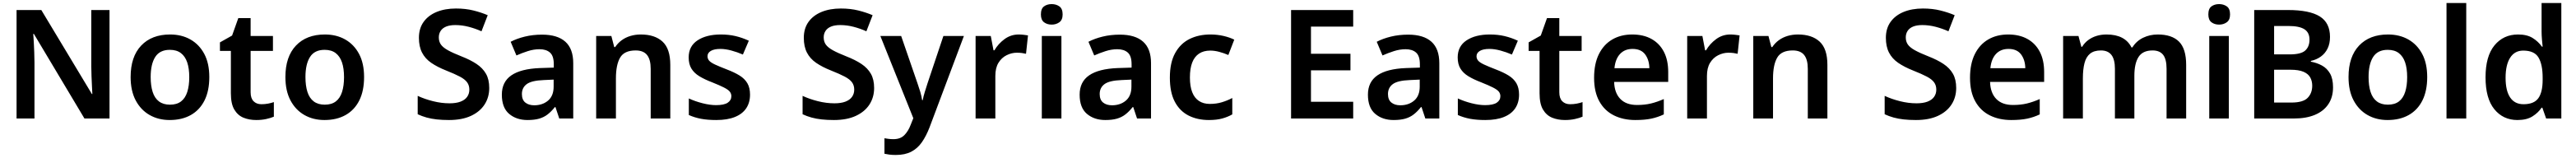

<svg xmlns="http://www.w3.org/2000/svg" viewBox="-20 -780 16960 1040"><path d="M701 0H536L203 -557H199Q201 -534 202.5 -502Q204 -470 205.5 -435.5Q207 -401 207 -368V0H89V-714H252L585 -161H588Q587 -180 585.5 -211.5Q584 -243 582.5 -278.5Q581 -314 581 -343V-714H701Z M1358 -273Q1358 -182 1326.5 -119Q1295 -56 1236.5 -23Q1178 10 1097 10Q1023 10 965 -23Q907 -56 873.5 -119Q840 -182 840 -273Q840 -407 909.5 -480Q979 -553 1100 -553Q1176 -553 1234 -520Q1292 -487 1325 -425Q1358 -363 1358 -273ZM972 -273Q972 -216 985 -175Q998 -134 1026.5 -112.5Q1055 -91 1099 -91Q1144 -91 1172 -112.5Q1200 -134 1213 -175Q1226 -216 1226 -272Q1226 -330 1212.5 -369.5Q1199 -409 1171 -430.5Q1143 -452 1098 -452Q1032 -452 1002 -405Q972 -358 972 -273Z M1701 -94Q1724 -94 1745 -98Q1766 -102 1783 -108V-12Q1762 -3 1732.5 3.5Q1703 10 1667 10Q1620 10 1582.5 -5.5Q1545 -21 1522.5 -59Q1500 -97 1500 -166V-445H1428V-501L1508 -546L1549 -661H1630V-543H1777V-445H1630V-173Q1630 -133 1649.5 -113.5Q1669 -94 1701 -94Z M2377 -273Q2377 -182 2345.5 -119Q2314 -56 2255.5 -23Q2197 10 2116 10Q2042 10 1984 -23Q1926 -56 1892.5 -119Q1859 -182 1859 -273Q1859 -407 1928.5 -480Q1998 -553 2119 -553Q2195 -553 2253 -520Q2311 -487 2344 -425Q2377 -363 2377 -273ZM1991 -273Q1991 -216 2004 -175Q2017 -134 2045.5 -112.5Q2074 -91 2118 -91Q2163 -91 2191 -112.5Q2219 -134 2232 -175Q2245 -216 2245 -272Q2245 -330 2231.5 -369.5Q2218 -409 2190 -430.5Q2162 -452 2117 -452Q2051 -452 2021 -405Q1991 -358 1991 -273Z M3201 -201Q3201 -140 3170.5 -92.5Q3140 -45 3081 -17.5Q3022 10 2936 10Q2892 10 2855.5 6Q2819 2 2788.5 -6.5Q2758 -15 2730 -28V-149Q2775 -128 2830.5 -114Q2886 -100 2940 -100Q2983 -100 3012 -111Q3041 -122 3055.5 -142.5Q3070 -163 3070 -190Q3070 -218 3055.5 -238Q3041 -258 3008 -275.5Q2975 -293 2917 -316Q2859 -339 2819 -366.5Q2779 -394 2758.5 -434Q2738 -474 2738 -531Q2738 -593 2769 -636Q2800 -679 2855 -701.5Q2910 -724 2982 -724Q3045 -724 3097 -711Q3149 -698 3191 -680L3150 -574Q3110 -592 3066 -603.5Q3022 -615 2978 -615Q2941 -615 2917 -605Q2893 -595 2881 -576.5Q2869 -558 2869 -534Q2869 -506 2883 -486.5Q2897 -467 2929.5 -449Q2962 -431 3018 -409Q3077 -386 3117.5 -359Q3158 -332 3179.5 -294.5Q3201 -257 3201 -201Z M3549 -552Q3650 -552 3702 -505.5Q3754 -459 3754 -364V0H3662L3637 -75H3633Q3610 -46 3585.5 -27Q3561 -8 3529.5 1Q3498 10 3453 10Q3380 10 3332 -30.5Q3284 -71 3284 -157Q3284 -241 3346.5 -284Q3409 -327 3534 -332L3626 -335V-357Q3626 -412 3601 -434Q3576 -456 3532 -456Q3494 -456 3455 -443.5Q3416 -431 3380 -415L3342 -505Q3382 -526 3435 -539Q3488 -552 3549 -552ZM3560 -253Q3480 -250 3448 -226.5Q3416 -203 3416 -161Q3416 -123 3438.5 -105Q3461 -87 3497 -87Q3552 -87 3588.5 -118Q3625 -149 3625 -210V-256Z M4199 -553Q4291 -553 4342 -506Q4393 -459 4393 -353V0H4264V-327Q4264 -388 4240 -418Q4216 -448 4165 -448Q4090 -448 4062.5 -400.5Q4035 -353 4035 -264V0H3905V-543H4005L4024 -470H4030Q4048 -497 4073.5 -515.5Q4099 -534 4131 -543.5Q4163 -553 4199 -553Z M4918 -157Q4918 -105 4893 -67.5Q4868 -30 4818.5 -10Q4769 10 4696 10Q4639 10 4596 2Q4553 -6 4515 -23V-132Q4556 -113 4605 -100.5Q4654 -88 4694 -88Q4747 -88 4771 -104Q4795 -120 4795 -147Q4795 -164 4784.5 -177Q4774 -190 4746.5 -204Q4719 -218 4669 -238Q4619 -257 4584.5 -278Q4550 -299 4532 -328.5Q4514 -358 4514 -402Q4514 -476 4572.5 -514.5Q4631 -553 4726 -553Q4778 -553 4822.5 -542.5Q4867 -532 4910 -512L4871 -421Q4834 -437 4795 -447.5Q4756 -458 4723 -458Q4682 -458 4660 -445Q4638 -432 4638 -410Q4638 -393 4649 -380.5Q4660 -368 4688 -355Q4716 -342 4765 -323Q4815 -304 4849 -283Q4883 -262 4900.5 -232Q4918 -202 4918 -157Z M5735 -201Q5735 -140 5704.5 -92.5Q5674 -45 5615 -17.5Q5556 10 5470 10Q5426 10 5389.5 6Q5353 2 5322.5 -6.5Q5292 -15 5264 -28V-149Q5309 -128 5364.5 -114Q5420 -100 5474 -100Q5517 -100 5546 -111Q5575 -122 5589.5 -142.5Q5604 -163 5604 -190Q5604 -218 5589.5 -238Q5575 -258 5542 -275.5Q5509 -293 5451 -316Q5393 -339 5353 -366.5Q5313 -394 5292.5 -434Q5272 -474 5272 -531Q5272 -593 5303 -636Q5334 -679 5389 -701.5Q5444 -724 5516 -724Q5579 -724 5631 -711Q5683 -698 5725 -680L5684 -574Q5644 -592 5600 -603.5Q5556 -615 5512 -615Q5475 -615 5451 -605Q5427 -595 5415 -576.5Q5403 -558 5403 -534Q5403 -506 5417 -486.5Q5431 -467 5463.5 -449Q5496 -431 5552 -409Q5611 -386 5651.5 -359Q5692 -332 5713.5 -294.5Q5735 -257 5735 -201Z M5776 -543H5913L6020 -233Q6030 -205 6038.5 -176.5Q6047 -148 6051 -121H6055Q6059 -144 6068.5 -174.5Q6078 -205 6087 -233L6191 -543H6326L6100 58Q6078 115 6049.5 156Q6021 197 5979.5 218.5Q5938 240 5878 240Q5853 240 5834.5 237.5Q5816 235 5803 232V130Q5814 132 5829.5 134Q5845 136 5862 136Q5908 136 5934 109.5Q5960 83 5975 43L5993 -2Z M6687 -553Q6702 -553 6719.5 -551Q6737 -549 6748 -547L6735 -426Q6723 -429 6708 -431Q6693 -433 6674 -433Q6640 -433 6607 -416.5Q6574 -400 6553.5 -366.5Q6533 -333 6533 -280V0H6403V-543H6503L6521 -449H6527Q6552 -492 6593.5 -522.5Q6635 -553 6687 -553Z M6968 -543V0H6839V-543ZM6904 -753Q6933 -753 6954.5 -738Q6976 -723 6976 -685Q6976 -649 6954.5 -633.5Q6933 -618 6904 -618Q6874 -618 6853.5 -633.5Q6833 -649 6833 -685Q6833 -723 6853.5 -738Q6874 -753 6904 -753Z M7353 -552Q7454 -552 7506 -505.5Q7558 -459 7558 -364V0H7466L7441 -75H7437Q7414 -46 7389.5 -27Q7365 -8 7333.5 1Q7302 10 7257 10Q7184 10 7136 -30.5Q7088 -71 7088 -157Q7088 -241 7150.5 -284Q7213 -327 7338 -332L7430 -335V-357Q7430 -412 7405 -434Q7380 -456 7336 -456Q7298 -456 7259 -443.5Q7220 -431 7184 -415L7146 -505Q7186 -526 7239 -539Q7292 -552 7353 -552ZM7364 -253Q7284 -250 7252 -226.5Q7220 -203 7220 -161Q7220 -123 7242.5 -105Q7265 -87 7301 -87Q7356 -87 7392.5 -118Q7429 -149 7429 -210V-256Z M7939 10Q7863 10 7805 -19.5Q7747 -49 7714.5 -110.5Q7682 -172 7682 -269Q7682 -368 7717 -431Q7752 -494 7812 -523.5Q7872 -553 7949 -553Q7994 -553 8035 -543.5Q8076 -534 8106 -519L8067 -418Q8039 -430 8008 -438.5Q7977 -447 7948 -447Q7904 -447 7874 -427Q7844 -407 7829 -368Q7814 -329 7814 -270Q7814 -212 7829 -173.5Q7844 -135 7873.5 -115.5Q7903 -96 7945 -96Q7988 -96 8024.5 -107Q8061 -118 8093 -135V-27Q8063 -10 8026.5 0Q7990 10 7939 10Z M8889 0H8480V-714H8889V-605H8611V-426H8871V-317H8611V-110H8889Z M9251 -552Q9352 -552 9404 -505.5Q9456 -459 9456 -364V0H9364L9339 -75H9335Q9312 -46 9287.5 -27Q9263 -8 9231.5 1Q9200 10 9155 10Q9082 10 9034 -30.5Q8986 -71 8986 -157Q8986 -241 9048.5 -284Q9111 -327 9236 -332L9328 -335V-357Q9328 -412 9303 -434Q9278 -456 9234 -456Q9196 -456 9157 -443.5Q9118 -431 9082 -415L9044 -505Q9084 -526 9137 -539Q9190 -552 9251 -552ZM9262 -253Q9182 -250 9150 -226.5Q9118 -203 9118 -161Q9118 -123 9140.5 -105Q9163 -87 9199 -87Q9254 -87 9290.5 -118Q9327 -149 9327 -210V-256Z M9981 -157Q9981 -105 9956 -67.5Q9931 -30 9881.5 -10Q9832 10 9759 10Q9702 10 9659 2Q9616 -6 9578 -23V-132Q9619 -113 9668 -100.5Q9717 -88 9757 -88Q9810 -88 9834 -104Q9858 -120 9858 -147Q9858 -164 9847.5 -177Q9837 -190 9809.5 -204Q9782 -218 9732 -238Q9682 -257 9647.5 -278Q9613 -299 9595 -328.5Q9577 -358 9577 -402Q9577 -476 9635.5 -514.5Q9694 -553 9789 -553Q9841 -553 9885.5 -542.5Q9930 -532 9973 -512L9934 -421Q9897 -437 9858 -447.5Q9819 -458 9786 -458Q9745 -458 9723 -445Q9701 -432 9701 -410Q9701 -393 9712 -380.5Q9723 -368 9751 -355Q9779 -342 9828 -323Q9878 -304 9912 -283Q9946 -262 9963.5 -232Q9981 -202 9981 -157Z M10317 -94Q10340 -94 10361 -98Q10382 -102 10399 -108V-12Q10378 -3 10348.5 3.5Q10319 10 10283 10Q10236 10 10198.5 -5.5Q10161 -21 10138.5 -59Q10116 -97 10116 -166V-445H10044V-501L10124 -546L10165 -661H10246V-543H10393V-445H10246V-173Q10246 -133 10265.5 -113.5Q10285 -94 10317 -94Z M10726 -553Q10800 -553 10853 -523.5Q10906 -494 10934.5 -439Q10963 -384 10963 -306V-241H10607Q10609 -169 10647.5 -129Q10686 -89 10758 -89Q10809 -89 10850 -99Q10891 -109 10934 -128V-27Q10894 -8 10851 1Q10808 10 10746 10Q10667 10 10605.5 -20.5Q10544 -51 10509.5 -113Q10475 -175 10475 -268Q10475 -360 10506.5 -423.5Q10538 -487 10594.5 -520Q10651 -553 10726 -553ZM10728 -458Q10677 -458 10646 -425Q10615 -392 10609 -331H10839Q10838 -386 10811 -422Q10784 -458 10728 -458Z M11372 -553Q11387 -553 11404.5 -551Q11422 -549 11433 -547L11420 -426Q11408 -429 11393 -431Q11378 -433 11359 -433Q11325 -433 11292 -416.5Q11259 -400 11238.5 -366.5Q11218 -333 11218 -280V0H11088V-543H11188L11206 -449H11212Q11237 -492 11278.5 -522.5Q11320 -553 11372 -553Z M11817 -553Q11909 -553 11960 -506Q12011 -459 12011 -353V0H11882V-327Q11882 -388 11858 -418Q11834 -448 11783 -448Q11708 -448 11680.5 -400.5Q11653 -353 11653 -264V0H11523V-543H11623L11642 -470H11648Q11666 -497 11691.5 -515.5Q11717 -534 11749 -543.5Q11781 -553 11817 -553Z M12859 -201Q12859 -140 12828.5 -92.5Q12798 -45 12739 -17.5Q12680 10 12594 10Q12550 10 12513.5 6Q12477 2 12446.5 -6.5Q12416 -15 12388 -28V-149Q12433 -128 12488.5 -114Q12544 -100 12598 -100Q12641 -100 12670 -111Q12699 -122 12713.5 -142.5Q12728 -163 12728 -190Q12728 -218 12713.5 -238Q12699 -258 12666 -275.5Q12633 -293 12575 -316Q12517 -339 12477 -366.5Q12437 -394 12416.5 -434Q12396 -474 12396 -531Q12396 -593 12427 -636Q12458 -679 12513 -701.5Q12568 -724 12640 -724Q12703 -724 12755 -711Q12807 -698 12849 -680L12808 -574Q12768 -592 12724 -603.5Q12680 -615 12636 -615Q12599 -615 12575 -605Q12551 -595 12539 -576.5Q12527 -558 12527 -534Q12527 -506 12541 -486.5Q12555 -467 12587.5 -449Q12620 -431 12676 -409Q12735 -386 12775.5 -359Q12816 -332 12837.5 -294.5Q12859 -257 12859 -201Z M13201 -553Q13275 -553 13328 -523.5Q13381 -494 13409.5 -439Q13438 -384 13438 -306V-241H13082Q13084 -169 13122.5 -129Q13161 -89 13233 -89Q13284 -89 13325 -99Q13366 -109 13409 -128V-27Q13369 -8 13326 1Q13283 10 13221 10Q13142 10 13080.5 -20.5Q13019 -51 12984.5 -113Q12950 -175 12950 -268Q12950 -360 12981.5 -423.5Q13013 -487 13069.5 -520Q13126 -553 13201 -553ZM13203 -458Q13152 -458 13121 -425Q13090 -392 13084 -331H13314Q13313 -386 13286 -422Q13259 -458 13203 -458Z M14186 -553Q14279 -553 14326 -506Q14373 -459 14373 -353V0H14244V-327Q14244 -390 14221.5 -419Q14199 -448 14152 -448Q14087 -448 14059.5 -405Q14032 -362 14032 -281V0H13904V-327Q13904 -389 13881 -418.5Q13858 -448 13812 -448Q13766 -448 13740 -426.5Q13714 -405 13703.5 -364Q13693 -323 13693 -264V0H13563V-543H13664L13683 -472H13688Q13704 -498 13728 -516Q13752 -534 13782.5 -543.5Q13813 -553 13849 -553Q13910 -553 13951 -531.5Q13992 -510 14013 -468H14019Q14045 -510 14089.5 -531.5Q14134 -553 14186 -553Z M14654 -543V0H14525V-543ZM14590 -753Q14619 -753 14640.5 -738Q14662 -723 14662 -685Q14662 -649 14640.5 -633.5Q14619 -618 14590 -618Q14560 -618 14539.5 -633.5Q14519 -649 14519 -685Q14519 -723 14539.5 -738Q14560 -753 14590 -753Z M15043 -714Q15185 -714 15252.5 -672Q15320 -630 15320 -537Q15320 -493 15304 -460.5Q15288 -428 15259.5 -407.5Q15231 -387 15194 -379V-374Q15233 -367 15266.5 -349Q15300 -331 15320 -296.5Q15340 -262 15340 -205Q15340 -140 15309 -94Q15278 -48 15220.5 -24Q15163 0 15083 0H14821V-714ZM15055 -422Q15129 -422 15157 -447.5Q15185 -473 15185 -519Q15185 -566 15151.5 -587.5Q15118 -609 15045 -609H14952V-422ZM14952 -321V-105H15066Q15143 -105 15173 -136Q15203 -167 15203 -216Q15203 -246 15190 -270Q15177 -294 15145.5 -307.5Q15114 -321 15060 -321Z M15960 -273Q15960 -182 15928.5 -119Q15897 -56 15838.5 -23Q15780 10 15699 10Q15625 10 15567 -23Q15509 -56 15475.5 -119Q15442 -182 15442 -273Q15442 -407 15511.5 -480Q15581 -553 15702 -553Q15778 -553 15836 -520Q15894 -487 15927 -425Q15960 -363 15960 -273ZM15574 -273Q15574 -216 15587 -175Q15600 -134 15628.5 -112.5Q15657 -91 15701 -91Q15746 -91 15774 -112.5Q15802 -134 15815 -175Q15828 -216 15828 -272Q15828 -330 15814.5 -369.5Q15801 -409 15773 -430.5Q15745 -452 15700 -452Q15634 -452 15604 -405Q15574 -358 15574 -273Z M16217 0H16087V-760H16217Z M16554 10Q16460 10 16402 -61Q16344 -132 16344 -271Q16344 -410 16403 -481.5Q16462 -553 16558 -553Q16617 -553 16654 -530Q16691 -507 16715 -473H16720Q16718 -489 16715.5 -519Q16713 -549 16713 -572V-760H16843V0H16743L16718 -71H16713Q16691 -38 16653 -14Q16615 10 16554 10ZM16594 -94Q16663 -94 16691.5 -133.5Q16720 -173 16720 -254V-269Q16720 -355 16693 -401Q16666 -447 16592 -447Q16536 -447 16506 -400Q16476 -353 16476 -268Q16476 -183 16506 -138.5Q16536 -94 16594 -94Z"/></svg>

Font: Noto Sans Syriac Eastern SemiBold
Style: Regular
Weight: 600
Designer: Patrick Giasson and the Monotype Design Team
Foundry: Monotype Imaging Inc.
Version: Version 3.001